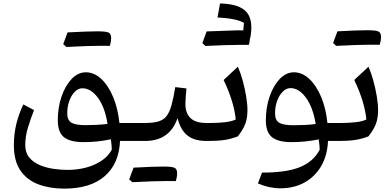

<svg xmlns="http://www.w3.org/2000/svg" viewBox="-20 -823 2289 1121"><path d="M481.4 -400.9Q528.8 -400.9 570.1 -363.3Q611.3 -325.7 639.6 -259Q668 -192.4 677.2 -105H737.3V0H680.7Q675.3 132.3 591.6 205.3Q507.8 278.3 355 278.3Q270.5 278.3 203.9 253.2Q137.2 228 99.1 172.4Q61 116.7 61 24.4Q61 -40.5 75.2 -98.6Q89.4 -156.7 116.2 -213.4L178.7 -180.2Q160.6 -134.3 144.3 -82Q127.9 -29.8 127.4 23.9Q127.4 67.9 150.6 96.2Q173.8 124.5 211.2 140.4Q248.5 156.2 291.3 162.6Q334 168.9 372.6 168.9Q465.3 168.9 535.4 136.2Q605.5 103.5 632.8 50.3Q632.3 34.2 630.9 20.5Q629.4 6.8 627 -9.8Q552.2 6.8 466.8 6.8Q389.6 6.8 353.5 -22Q317.4 -50.8 317.4 -120.6Q317.4 -195.8 339.4 -259.5Q361.3 -323.2 398.4 -362.1Q435.5 -400.9 481.4 -400.9ZM460.4 -307.6Q436.5 -307.6 416.5 -287.1Q396.5 -266.6 384.5 -233.4Q372.6 -200.2 372.6 -161.6Q372.6 -121.6 396.7 -106.9Q420.9 -92.3 478.5 -92.3Q508.8 -92.3 543 -94Q577.1 -95.7 607.9 -99.6Q592.3 -197.3 551.5 -252.4Q510.7 -307.6 460.4 -307.6ZM569.3 -555.7Q501 -555.7 367.2 -548.8L349.1 -565.4Q356 -583.5 362.1 -600.3Q368.2 -617.2 374.5 -633.8Q492.2 -640.1 547.6 -640.1Q603 -640.1 616 -631.8Q628.9 -623.5 628.9 -601.6Q628.9 -579.6 621.1 -555.2Z M954.6 233.9Q886.2 233.9 752.4 240.7L734.4 224.1Q741.2 206.1 747.3 189.2Q753.4 172.4 759.8 155.8Q877.4 149.4 932.9 149.4Q988.3 149.4 1001.2 157.7Q1014.2 166 1014.2 188Q1014.2 210 1006.3 234.4ZM737.3 0Q720.7 0 720.7 -33.2V-71.8Q720.7 -105 737.3 -105H826.7Q874 -105 903.8 -113.5Q933.6 -122.1 951.7 -144.5Q969.7 -167 981.2 -208.3Q992.7 -249.5 1003.4 -314.5L1068.8 -306.6Q1065.9 -279.3 1064.2 -255.9Q1062.5 -232.4 1062.5 -213.4Q1062.5 -163.1 1091.8 -134Q1121.1 -105 1185.5 -105H1186V0H1185.5Q1113.8 0 1073.7 -32.5Q1033.7 -64.9 1016.6 -133.3Q970.7 0 827.1 0Z M1186 0Q1169.4 0 1169.4 -33.2V-71.8Q1169.4 -105 1186 -105H1210Q1254.9 -105 1294.7 -109.6Q1334.5 -114.3 1356.4 -125.5Q1352.1 -173.3 1334.7 -231.4Q1317.4 -289.6 1285.6 -356L1368.7 -433.6Q1383.8 -399.9 1396.5 -354.2Q1409.2 -308.6 1417 -262Q1424.8 -215.3 1424.8 -179.2Q1424.8 -133.3 1411.9 -99.4Q1398.9 -65.4 1368.7 -26.9Q1330.1 -11.7 1291 -5.9Q1252 0 1199.2 0ZM1250 -721.2Q1263.2 -795.9 1264.6 -802.7Q1378.9 -800.3 1420.2 -751.7Q1461.4 -703.1 1440.4 -597.7L1439.5 -598.6Q1437.5 -576.2 1433.1 -561H1381.8Q1303.7 -561 1179.2 -554.7Q1170.4 -562.5 1161.6 -571.3Q1168 -588.9 1174.1 -606Q1180.2 -623 1186.5 -639.6Q1343.3 -646 1367.2 -646Q1391.1 -646 1400.4 -645.5Q1402.8 -668 1404.3 -689Q1366.2 -714.4 1250 -721.2Z M1696.3 -400.9Q1743.7 -400.9 1784.7 -363.3Q1825.7 -325.7 1854.2 -259Q1882.8 -192.4 1891.6 -105H1948.7V0H1895Q1891.6 83.5 1856 145.5Q1820.3 207.5 1759 241.9Q1697.8 276.4 1616.7 276.4Q1551.8 276.4 1485.8 248L1509.8 184.6Q1649.9 185.1 1729.7 153.3Q1809.6 121.6 1846.7 50.8Q1846.2 34.7 1844.7 21Q1843.3 7.3 1840.8 -9.3Q1804.2 -1.5 1763.4 2.7Q1722.7 6.8 1681.2 6.8Q1604 6.8 1568.1 -22Q1532.2 -50.8 1532.2 -120.6Q1532.2 -195.8 1554.2 -259.5Q1576.2 -323.2 1613.3 -362.1Q1650.4 -400.9 1696.3 -400.9ZM1675.8 -308.6Q1651.4 -308.6 1630.9 -288.1Q1610.4 -267.6 1598.1 -234.1Q1585.9 -200.7 1585.9 -161.6Q1585.9 -120.6 1610.4 -106.2Q1634.8 -91.8 1692.9 -91.8Q1723.1 -91.8 1757.6 -93.3Q1792 -94.7 1823.2 -99.1Q1807.1 -197.3 1766.1 -252.9Q1725.1 -308.6 1675.8 -308.6Z M2145 -562Q2076.7 -562 1942.9 -555.2L1924.8 -571.8Q1931.6 -589.8 1937.7 -606.7Q1943.8 -623.5 1950.2 -640.1Q2067.9 -646.5 2123.3 -646.5Q2178.7 -646.5 2191.7 -638.2Q2204.6 -629.9 2204.6 -607.9Q2204.6 -585.9 2196.8 -561.5ZM1948.7 0Q1932.1 0 1932.1 -33.2V-71.8Q1932.1 -105 1948.7 -105H1972.7Q2017.6 -105 2057.4 -109.6Q2097.2 -114.3 2119.1 -125.5Q2114.7 -173.3 2097.4 -231.4Q2080.1 -289.6 2048.3 -356L2131.3 -433.6Q2146.5 -399.9 2159.2 -354.2Q2171.9 -308.6 2179.7 -262Q2187.5 -215.3 2187.5 -179.2Q2187.5 -133.3 2174.6 -99.4Q2161.6 -65.4 2131.3 -26.9Q2092.8 -11.7 2053.7 -5.9Q2014.6 0 1961.9 0Z"/></svg>

Font: Pinar Medium
Style: Regular
Weight: 500
Designer: Amin Abedi
Version: Version 3.000